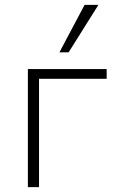

<svg xmlns="http://www.w3.org/2000/svg" viewBox="-20 -772 478 792"><path d="M95 0V-487H420V-447H141V0ZM225 -556 329 -752H386L263 -556Z"/></svg>

Font: Nunito Sans 10pt ExtraLight
Style: Regular
Weight: 250
Designer: Vernon Adams
Foundry: Vernon Adams
Version: Version 3.101;gftools[0.9.27]